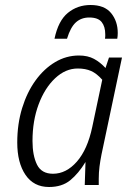

<svg xmlns="http://www.w3.org/2000/svg" viewBox="-20 -740 540 768"><path d="M49 -170Q49 -244 68.5 -307.5Q88 -371 122 -418Q156 -465 200.5 -491.5Q245 -518 296 -518Q331 -518 356 -504.5Q381 -491 402 -468L416 -510H468L386 -122Q381 -97 378 -73.5Q375 -50 375 -25V0H319L322 -92Q294 -46 261 -19Q228 8 176 8Q115 8 82 -40.5Q49 -89 49 -170ZM110 -176Q110 -118 128 -81.5Q146 -45 192 -45Q245 -45 287.5 -93.5Q330 -142 349 -232L389 -421Q367 -446 344.5 -456Q322 -466 291 -466Q242 -466 200.5 -427Q159 -388 134.5 -322.5Q110 -257 110 -176ZM451 -608Q451 -602 450.5 -596Q450 -590 449 -585H400Q401 -591 401 -595Q401 -599 401 -603Q401 -634 386.5 -652Q372 -670 337 -670Q305 -670 283.5 -650.5Q262 -631 248 -585H198Q213 -657 251.5 -688.5Q290 -720 342 -720Q398 -720 424.5 -687.5Q451 -655 451 -608Z"/></svg>

Font: Radio Canada Condensed Light
Style: Italic
Weight: 300
Width: 3
Italic angle: -12°
Designer: Charles Daoud, Etienne Aubert Bonn, Alexandre Saumier Demers, Jacques Le Bailly
Foundry: Radio-Canada
Version: Version 2.104; ttfautohint (v1.8.4.7-5d5b);gftools[0.9.28.de